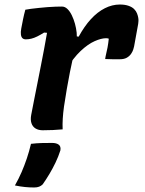

<svg xmlns="http://www.w3.org/2000/svg" viewBox="-20 -572 640 849"><path d="M92 -529Q101 -531 117 -533Q133 -535 152 -537Q171 -539 190 -540.5Q209 -542 226 -542.5Q243 -543 254 -543Q267 -543 278 -532.5Q289 -522 297.5 -504.5Q306 -487 311.5 -467Q317 -447 319 -427.5Q321 -408 318 -393Q312 -358 304 -323Q296 -288 289 -252Q282 -216 275.5 -179Q269 -142 263 -101Q259 -72 257.5 -47.5Q256 -23 257 0Q236 2 214 3Q192 4 169 4Q150 4 137 -4Q124 -12 119 -27.5Q114 -43 118 -64Q124 -96 131 -131Q138 -166 145.5 -204Q153 -242 160.5 -280Q168 -318 175 -355Q182 -392 188 -427L175 -428Q159 -418 145 -411Q131 -404 118.5 -401Q106 -398 94 -398Q85 -398 79.5 -403Q74 -408 72.5 -419Q71 -430 74 -446Q78 -467 82 -487Q86 -507 92 -529ZM510 -552Q532 -552 548 -546.5Q564 -541 573 -532Q582 -523 586 -512.5Q590 -502 591.5 -492.5Q593 -483 592 -476Q591 -469 591 -466L573 -367Q572 -363 569.5 -354Q567 -345 560 -334.5Q553 -324 541 -317Q529 -310 510 -310Q494 -310 478 -310Q462 -310 445 -311L447 -323Q452 -343 455.5 -362Q459 -381 461 -401Q458 -402 455.5 -402.5Q453 -403 449 -403Q428 -403 398.5 -390Q369 -377 336.5 -346.5Q304 -316 273 -264L292 -414L328 -410Q353 -456 382 -487.5Q411 -519 443.5 -535.5Q476 -552 510 -552ZM117 64Q143 61 164 60.5Q185 60 210 60Q230 60 240 68Q250 76 247 93Q238 121 225.5 147Q213 173 199 196.5Q185 220 169 243Q162 250 153 253.5Q144 257 131 257Q111 257 90.5 255Q70 253 46 248Q63 218 75.5 189Q88 160 98.5 129Q109 98 117 64Z"/></svg>

Font: Rec Mono Semicasual
Style: Bold Italic
Weight: 700
Italic angle: -10°
Version: Version 1.085; ttfautohint (v1.8.4.7-5d5b)